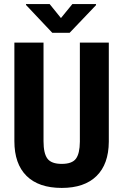

<svg xmlns="http://www.w3.org/2000/svg" viewBox="-20 -922 611 952"><path d="M519.5 -710.9V-218.8Q518.6 -107.9 458.5 -49.1Q398.4 9.8 286.1 9.8Q171.9 9.8 111.6 -49.8Q51.3 -109.4 51.3 -222.2V-710.9H195.8V-221.7Q195.8 -161.1 215.3 -135.3Q234.9 -109.4 286.1 -109.4Q337.4 -109.4 356.4 -135Q375.5 -160.6 376 -219.2V-710.9ZM282.2 -832.5 338.9 -901.9H456.1V-896.5L325.2 -759.3H239.3L108.9 -897.5V-901.9H226.1Z"/></svg>

Font: Roboto Condensed
Style: Bold
Weight: 700
Designer: Google
Version: Version 2.134; 2016